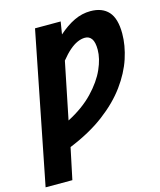

<svg xmlns="http://www.w3.org/2000/svg" viewBox="-128 -751 845 1012"><g transform="rotate(-15 294.0 -245.0)"><path d="M-6 173 157 -651H297L286 -583Q330 -622 373 -642.5Q416 -663 462 -663Q526 -663 560 -625.5Q594 -588 594 -506Q594 -441 571 -371Q548 -301 498 -232.5Q448 -164 368.5 -104Q289 -44 176 2L140 173ZM202 -136Q287 -180 341.5 -237Q396 -294 421.5 -351.5Q447 -409 447 -457Q447 -498 434 -516.5Q421 -535 398 -535Q378 -535 356.5 -525.5Q335 -516 312.5 -496.5Q290 -477 265 -446Z"/></g></svg>

Font: Source Sans 3 ExtraLight ExtraBold
Style: Italic
Weight: 800
Italic angle: -11°
Version: Version 3.052;hotconv 1.1.0;makeotfexe 2.6.0